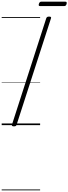

<svg xmlns="http://www.w3.org/2000/svg" viewBox="-20 -1485 812 2278"><path d="M145 14Q131 14 124.5 9.5Q118 5 122 -6L529 -1269Q533 -1279 540 -1283.5Q547 -1288 563 -1288Q577 -1288 583 -1283.5Q589 -1279 585 -1268L177 -5Q174 5 167.5 9.5Q161 14 145 14ZM455 -1413Q443 -1413 440.5 -1419.5Q438 -1426 441 -1438Q445 -1451 451.5 -1458Q458 -1465 469 -1465H756Q768 -1465 770.5 -1457.5Q773 -1450 770 -1438Q766 -1425 759.5 -1419Q753 -1413 742 -1413ZM0 763H456V773H0ZM0 -20H456V0H0ZM0 -505H456V-500H0ZM0 -1283H456V-1273H0Z"/></svg>

Font: Playwrite NL Guides
Style: Regular
Weight: 400
Designer: Veronika Burian, José Scaglione
Foundry: TypeTogether
Version: Version 1.003